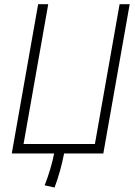

<svg xmlns="http://www.w3.org/2000/svg" viewBox="-20 -713 626 892"><path d="M233.4 158.2C250.5 113.3 266.6 57.6 277.8 0H460L467.8 -43.9L582.5 -693.4H535.6L420.9 -43.9H89.4L204.1 -693.4H157.2L34.7 0H231.4C223.6 43.5 205.6 102.1 187.5 147.9Z"/></svg>

Font: Cascadia Code PL ExtraLight
Style: Italic
Weight: 200
Italic angle: -10°
Monospace: yes
Designer: Aaron Bell
Foundry: Saja Typeworks
Version: Version 2404.023